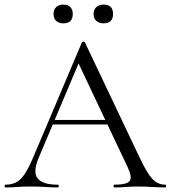

<svg xmlns="http://www.w3.org/2000/svg" viewBox="-23 -819 746 839"><path d="M194 -275 204 -295H469L476 -275ZM699 -12Q703 -12 703 -6Q703 0 699 0Q670 0 640 -2Q610 -4 582 -4Q551 -4 528 -2Q505 0 477 0Q473 0 473 -6Q473 -12 477 -12Q530 -12 543 -27.5Q556 -43 536 -86L314 -555L339 -586L145 -127Q120 -66 142 -39Q164 -12 229 -12Q234 -12 234 -6Q234 0 229 0Q199 0 174 -2Q149 -4 111 -4Q75 -4 53.5 -2Q32 0 1 0Q-3 0 -3 -6Q-3 -12 1 -12Q28 -12 48 -22.5Q68 -33 85.5 -59.5Q103 -86 124 -136L335 -634Q337 -637 342 -637Q347 -637 348 -634L584 -137Q607 -88 625 -60.5Q643 -33 660.5 -22.5Q678 -12 699 -12ZM254 -717Q234 -717 222.5 -727.5Q211 -738 211 -758Q211 -777 222.5 -788Q234 -799 254 -799Q274 -799 284.5 -788Q295 -777 295 -758Q295 -717 254 -717ZM429 -717Q410 -717 398 -727.5Q386 -738 386 -758Q386 -777 398 -788Q410 -799 429 -799Q471 -799 471 -758Q471 -717 429 -717Z"/></svg>

Font: Cormorant Garamond Light
Style: Regular
Weight: 400
Version: Version 4.001